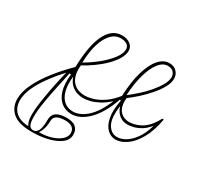

<svg xmlns="http://www.w3.org/2000/svg" viewBox="-156 -696 1117 1091"><g transform="rotate(30 402.0 -151.0)"><path d="M175 215Q89 215 50.5 181Q12 147 12 92Q12 48 36.5 -4.5Q61 -57 105.5 -114.5Q150 -172 208 -229Q209 -287 217 -339.5Q225 -392 241.5 -431.5Q258 -471 284.5 -494Q311 -517 350 -517Q382 -517 403 -501Q424 -485 424 -459Q424 -433 407 -404.5Q390 -376 362 -348Q334 -320 299 -295Q264 -270 230 -252Q226 -210 235 -182.5Q244 -155 260.5 -140Q277 -125 296 -119.5Q315 -114 332 -114Q356 -114 387 -123Q418 -132 452.5 -155Q487 -178 519 -219Q523 -314 542.5 -380Q562 -446 592.5 -480.5Q623 -515 660 -515Q692 -515 709.5 -495.5Q727 -476 727 -451Q727 -423 709 -391Q691 -359 663 -327Q635 -295 604.5 -267.5Q574 -240 548 -221Q545 -190 550.5 -169Q556 -148 568 -135Q580 -122 595.5 -116Q611 -110 626 -110Q640 -110 658.5 -114Q677 -118 699 -129Q721 -140 742 -162.5Q763 -185 782 -221H792Q777 -139 747 -87Q717 -35 680.5 -10Q644 15 610 15Q579 15 555 -8Q531 -31 522 -77Q513 -123 527 -193H519Q483 -91 430 -38Q377 15 320 15Q284 15 255.5 -6Q227 -27 213.5 -70Q200 -113 207 -180H197Q186 -128 175.5 -79.5Q165 -31 157.5 12Q150 55 146 89Q141 152 148.5 177.5Q156 203 179 203Q199 203 210 181.5Q221 160 221 108Q221 77 243.5 61.5Q266 46 311 46Q350 46 370 62.5Q390 79 390 111Q390 145 360 168Q330 191 281.5 203Q233 215 175 215ZM229 -270Q276 -297 316.5 -330.5Q357 -364 382 -397.5Q407 -431 407 -458Q407 -478 392 -488.5Q377 -499 350 -499Q315 -499 288.5 -471Q262 -443 246.5 -392Q231 -341 229 -270ZM539 -235Q566 -256 596 -282.5Q626 -309 651.5 -339Q677 -369 693.5 -398Q710 -427 710 -451Q710 -470 697.5 -483.5Q685 -497 660 -497Q628 -497 602 -463.5Q576 -430 559.5 -371Q543 -312 539 -235ZM610 -2Q637 -2 665 -18.5Q693 -35 718.5 -70Q744 -105 760 -162Q737 -133 711.5 -118Q686 -103 663.5 -98Q641 -93 626 -93Q613 -93 600 -96.5Q587 -100 575.5 -108.5Q564 -117 554.5 -130Q545 -143 539 -163Q527 -79 549.5 -40.5Q572 -2 610 -2ZM320 -2Q368 -2 413 -43.5Q458 -85 492 -169Q462 -141 433 -125.5Q404 -110 378 -103.5Q352 -97 332 -97Q315 -97 293.5 -103.5Q272 -110 253.5 -127Q235 -144 224 -175Q218 -120 228 -81.5Q238 -43 262 -22.5Q286 -2 320 -2ZM145 196Q135 186 130.5 161Q126 136 130 88Q134 48 141.5 3.5Q149 -41 158.5 -86.5Q168 -132 179 -175Q134 -126 100 -78.5Q66 -31 47.5 12Q29 55 29 92Q29 124 43 147.5Q57 171 83.5 183.5Q110 196 145 196ZM213 196Q258 196 294 184.5Q330 173 351.5 153.5Q373 134 373 111Q373 87 357 75Q341 63 311 63Q275 63 256.5 74Q238 85 238 108Q238 124 235 141Q232 158 226.5 172Q221 186 213 196Z"/></g></svg>

Font: Kalnia Glaze Thin SemiBold
Style: Regular
Weight: 600
Version: Version 1.110